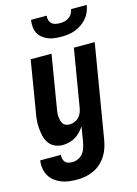

<svg xmlns="http://www.w3.org/2000/svg" viewBox="-152 -814 793 1112"><g transform="rotate(-15 244.0 -258.5)"><path d="M169 223Q144 223 120 220Q96 217 74.5 208.5Q53 200 34.5 185.5Q16 171 5 151.5Q-6 132 -10 108.5Q-14 85 -10 60H114Q112 72 115 84Q118 96 125.5 104Q133 112 144.5 115Q156 118 169 118Q186 118 203 110Q220 102 231.5 87.5Q243 73 248.5 55.5Q254 38 257 21L272 -69Q261 -52 246.5 -37Q232 -22 215 -12Q198 -2 178.5 3Q159 8 140 8Q115 8 93 -2Q71 -12 57.5 -31.5Q44 -51 38.5 -74.5Q33 -98 31 -123Q29 -148 31.5 -173Q34 -198 39 -223L88 -520H213L161 -206Q159 -194 157.5 -182Q156 -170 157 -158.5Q158 -147 160.5 -136Q163 -125 169 -115.5Q175 -106 186 -101.5Q197 -97 209 -97Q224 -97 239.5 -103.5Q255 -110 266 -122Q277 -134 282.5 -149Q288 -164 290 -179L347 -520H472L379 38Q375 63 367 87.5Q359 112 345 134Q331 156 311 174Q291 192 267 203Q243 214 218.5 218.5Q194 223 169 223ZM293 -600Q272 -600 252 -602.5Q232 -605 214 -612.5Q196 -620 181 -632.5Q166 -645 157.5 -662Q149 -679 147.5 -699Q146 -719 149 -740H243Q241 -726 244.5 -713.5Q248 -701 257 -692.5Q266 -684 279 -681Q292 -678 306 -678Q320 -678 334 -681Q348 -684 360 -692.5Q372 -701 379.5 -713.5Q387 -726 389 -740H483Q480 -719 471.5 -699Q463 -679 448.5 -662Q434 -645 415 -632.5Q396 -620 376 -612.5Q356 -605 335 -602.5Q314 -600 293 -600Z"/></g></svg>

Font: Iosevka Curly Extrabold
Style: Italic
Weight: 800
Italic angle: -9°
Monospace: yes
Designer: Belleve Invis
Foundry: Belleve Invis
Version: Version 22.1.2; ttfautohint (v1.8.4)